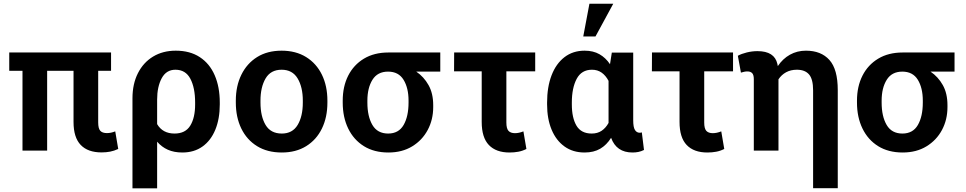

<svg xmlns="http://www.w3.org/2000/svg" viewBox="-20 -811 5201 1034"><path d="M526.9 9.8Q453.1 9.8 414.6 -30.5Q376 -70.8 376 -154.3V-429.7H233.9V0H101.1V-429.7H29.8V-528.3H578.1V-429.7H508.8V-151.9Q508.8 -119.1 520 -106.7Q531.2 -94.2 556.2 -94.2Q577.1 -94.2 600.6 -103.5L616.7 -8.8Q594.7 1.5 573.2 5.6Q551.8 9.8 526.9 9.8Z M693.4 203.1V-281.7Q693.4 -358.9 722.7 -416.7Q752 -474.6 804.4 -506.3Q856.9 -538.1 926.8 -538.1Q1002.9 -538.1 1055.9 -503.4Q1108.9 -468.8 1136.2 -405.8Q1163.6 -342.8 1163.6 -258.8V-248.5Q1163.6 -170.9 1139.6 -112.5Q1115.7 -54.2 1070.6 -22Q1025.4 10.3 961.9 10.3Q917.5 10.3 884 -4.6Q850.6 -19.5 826.2 -47.9V203.1ZM919.9 -91.8Q978.5 -91.8 1004.6 -134.3Q1030.8 -176.8 1030.8 -248.5V-258.8Q1030.8 -338.4 1005.1 -387Q979.5 -435.5 924.8 -435.5Q875.5 -435.5 850.8 -389.6Q826.2 -343.8 826.2 -274.4V-142.6Q856 -91.8 919.9 -91.8Z M1497.6 10.3Q1419.9 10.3 1364.5 -23.9Q1309.1 -58.1 1279.5 -118.9Q1250 -179.7 1250 -258.8V-269Q1250 -347.7 1279.8 -408.4Q1309.6 -469.2 1364.7 -503.7Q1419.9 -538.1 1496.6 -538.1Q1573.2 -538.1 1628.7 -503.7Q1684.1 -469.2 1713.6 -408.7Q1743.2 -348.1 1743.2 -269V-258.8Q1743.2 -179.2 1713.6 -118.7Q1684.1 -58.1 1628.9 -23.9Q1573.7 10.3 1497.6 10.3ZM1497.6 -91.8Q1555.2 -91.8 1583 -138.2Q1610.8 -184.6 1610.8 -258.8V-269Q1610.8 -341.8 1582.8 -388.7Q1554.7 -435.5 1496.6 -435.5Q1438 -435.5 1410.4 -388.7Q1382.8 -341.8 1382.8 -269V-258.8Q1382.8 -184.1 1410.4 -137.9Q1438 -91.8 1497.6 -91.8Z M2071.8 10.3Q1994.6 10.3 1939.7 -23.9Q1884.8 -58.1 1855.2 -118.9Q1825.7 -179.7 1825.7 -258.8V-269Q1825.7 -345.2 1855.2 -403.6Q1884.8 -461.9 1939.9 -495.1Q1995.1 -528.3 2071.8 -528.3H2351.1V-425.3H2221.7Q2262.7 -397.5 2287.8 -352.8Q2313 -308.1 2313 -244.6V-234.4Q2313 -166.5 2283.4 -111.1Q2253.9 -55.7 2199.7 -22.7Q2145.5 10.3 2071.8 10.3ZM2070.3 -91.8Q2127 -91.8 2153.6 -137.9Q2180.2 -184.1 2180.2 -258.8V-269Q2180.2 -337.4 2153.3 -381.3Q2126.5 -425.3 2069.8 -425.3Q2013.2 -425.3 1985.8 -381.3Q1958.5 -337.4 1958.5 -269V-258.8Q1958.5 -184.1 1985.6 -137.9Q2012.7 -91.8 2070.3 -91.8Z M2724.1 10.3Q2651.4 10.3 2612.8 -30Q2574.2 -70.3 2574.2 -154.3V-426.8H2425.3L2425.8 -528.3H2862.3V-426.8H2707V-151.4Q2707 -118.7 2718.5 -106.2Q2730 -93.8 2753.4 -93.8Q2774.4 -93.8 2798.8 -103.5L2814.9 -8.8Q2793.9 2 2771.5 6.1Q2749 10.3 2724.1 10.3Z M3128.4 10.3Q3065.4 10.3 3020.3 -22Q2975.1 -54.2 2950.7 -112.5Q2926.3 -170.9 2926.3 -248.5V-258.8Q2926.3 -342.3 2950.4 -405.3Q2974.6 -468.3 3020 -503.2Q3065.4 -538.1 3128.4 -538.1Q3174.8 -538.1 3208.3 -519Q3241.7 -500 3265.1 -465.3L3274.9 -527.8H3390.1V-163.1Q3390.1 -126 3399.4 -111.1Q3408.7 -96.2 3424.8 -96.2Q3432.1 -96.2 3436.5 -98.1L3448.2 -3.4Q3432.6 4.4 3417.7 7.3Q3402.8 10.3 3386.2 10.3Q3299.8 10.3 3271 -68.8Q3247.1 -30.3 3212.4 -10Q3177.7 10.3 3128.4 10.3ZM3166.5 -91.8Q3197.8 -91.8 3220 -106.7Q3242.2 -121.6 3257.3 -148.9V-375.5Q3242.2 -404.3 3220 -419.9Q3197.8 -435.5 3168 -435.5Q3111.8 -435.5 3085.7 -386.5Q3059.6 -337.4 3059.6 -258.8V-248.5Q3059.6 -176.3 3084.7 -134Q3109.9 -91.8 3166.5 -91.8ZM3121.1 -614.7 3154.3 -791H3282.7L3187 -614.7Z M3789.6 10.3Q3716.8 10.3 3678.2 -30Q3639.6 -70.3 3639.6 -154.3V-426.8H3490.7L3491.2 -528.3H3927.7V-426.8H3772.5V-151.4Q3772.5 -118.7 3783.9 -106.2Q3795.4 -93.8 3818.8 -93.8Q3839.8 -93.8 3864.3 -103.5L3880.4 -8.8Q3859.4 2 3836.9 6.1Q3814.5 10.3 3789.6 10.3Z M4358.9 202.6V-324.7Q4358.9 -384.3 4337.2 -409.9Q4315.4 -435.5 4271.5 -435.5Q4238.8 -435.5 4213.6 -421.9Q4188.5 -408.2 4172.4 -383.8V0H4039.6V-384.8Q4039.6 -407.7 4030.8 -417Q4022 -426.3 4004.9 -426.3Q3995.6 -426.3 3988.3 -424.6Q3981 -422.9 3970.2 -419.9L3953.6 -510.7Q3973.1 -521.5 4002 -528.6Q4030.8 -535.6 4059.6 -535.6Q4150.9 -535.6 4166.5 -466.8Q4167 -463.9 4167.7 -460.7Q4168.5 -457.5 4168.9 -455.1Q4195.3 -494.6 4234.1 -516.4Q4272.9 -538.1 4320.3 -538.1Q4401.9 -538.1 4446.8 -488Q4491.7 -438 4491.7 -325.7V202.6Z M4841.3 10.3Q4764.2 10.3 4709.2 -23.9Q4654.3 -58.1 4624.8 -118.9Q4595.2 -179.7 4595.2 -258.8V-269Q4595.2 -345.2 4624.8 -403.6Q4654.3 -461.9 4709.5 -495.1Q4764.6 -528.3 4841.3 -528.3H5120.6V-425.3H4991.2Q5032.2 -397.5 5057.4 -352.8Q5082.5 -308.1 5082.5 -244.6V-234.4Q5082.5 -166.5 5053 -111.1Q5023.4 -55.7 4969.2 -22.7Q4915 10.3 4841.3 10.3ZM4839.8 -91.8Q4896.5 -91.8 4923.1 -137.9Q4949.7 -184.1 4949.7 -258.8V-269Q4949.7 -337.4 4922.9 -381.3Q4896 -425.3 4839.4 -425.3Q4782.7 -425.3 4755.4 -381.3Q4728 -337.4 4728 -269V-258.8Q4728 -184.1 4755.1 -137.9Q4782.2 -91.8 4839.8 -91.8Z"/></svg>

Font: Roboto Slab SemiBold
Style: Regular
Weight: 600
Designer: Google
Version: Version 2.001; ttfautohint (v1.8.3)